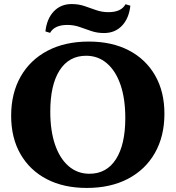

<svg xmlns="http://www.w3.org/2000/svg" viewBox="-20 -911 866 947"><path d="M408 16Q294 16 210.5 -27.5Q127 -71 81 -151Q35 -231 35 -340Q35 -451 82 -533.5Q129 -616 215 -661Q301 -706 418 -706Q532 -706 615.5 -662.5Q699 -619 745 -539Q791 -459 791 -350Q791 -239 744 -156.5Q697 -74 611 -29Q525 16 408 16ZM421 -54Q506 -54 552 -126Q598 -198 598 -329Q598 -424 574.5 -492.5Q551 -561 507.5 -598.5Q464 -636 405 -636Q320 -636 274 -564Q228 -492 228 -361Q228 -266 251.5 -197.5Q275 -129 318.5 -91.5Q362 -54 421 -54ZM493 -748Q459 -748 430 -758Q401 -768 372.5 -778Q344 -788 312 -788Q249 -788 227 -749L204 -756Q211 -819 245.5 -855Q280 -891 333 -891Q368 -891 397 -881Q426 -871 454.5 -861Q483 -851 515 -851Q578 -851 599 -890L623 -883Q616 -820 581.5 -784Q547 -748 493 -748Z"/></svg>

Font: Platypi
Style: Bold
Weight: 700
Designer: David Sargent
Foundry: Bolt Cutter Type
Version: Version 1.200; ttfautohint (v1.8.4.7-5d5b)